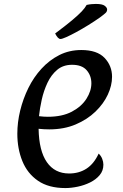

<svg xmlns="http://www.w3.org/2000/svg" viewBox="-20 -938 623 975"><path d="M312 17Q227 17 173 -20Q119 -57 93.5 -120Q68 -183 68 -259Q68 -317 82.5 -376.5Q97 -436 124 -491Q151 -546 191 -589.5Q231 -633 281.5 -658.5Q332 -684 393 -684Q473 -684 511 -644Q549 -604 549 -548Q549 -504 527.5 -457.5Q506 -411 464.5 -371Q423 -331 364 -306Q305 -281 230 -281Q203 -281 176 -284Q178 -172 218 -114.5Q258 -57 331 -57Q381 -57 419 -81.5Q457 -106 481 -158Q493 -147 499 -131.5Q505 -116 505 -102Q505 -71 486 -48.5Q467 -26 437.5 -11.5Q408 3 374.5 10Q341 17 312 17ZM223 -345Q296 -345 345 -371Q394 -397 419 -436.5Q444 -476 444 -515Q444 -554 420 -581.5Q396 -609 346 -609Q301 -609 270.5 -583.5Q240 -558 221 -517.5Q202 -477 192 -432Q182 -387 178 -348Q202 -345 223 -345ZM287 -740Q274 -740 260 -768Q315 -809 346.5 -835.5Q378 -862 395 -880Q412 -898 420 -913Q434 -916 445.5 -917Q457 -918 467 -918Q500 -918 512 -908.5Q524 -899 524 -890Q524 -880 517 -873Q510 -866 487 -849Q460 -830 428.5 -810.5Q397 -791 367.5 -775Q338 -759 316.5 -749.5Q295 -740 287 -740Z"/></svg>

Font: Paprika
Style: Regular
Weight: 400
Designer: Eduardo Rodriguez Tunni
Foundry: Eduardo Rodriguez Tunni
Version: Version 1.010; ttfautohint (v1.8.3)